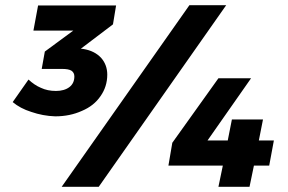

<svg xmlns="http://www.w3.org/2000/svg" viewBox="-20 -721 1111 741"><path d="M416 -627 428 -700H127L109 -603H263L153 -522L141 -455H219C236 -455 248 -453 256 -448C263 -443 267 -436 267 -426C267 -409 261 -395 248 -385C235 -375 217 -370 196 -370C174 -370 155 -374 138 -382C121 -389 105 -400 90 -414L29 -327C48 -311 72 -298 101 -289C130 -279 161 -273 193 -272C231 -272 265 -279 296 -293C327 -306 351 -325 368 -350C385 -374 394 -402 394 -433C394 -458 386 -480 370 -498C353 -516 331 -527 302 -532L292 -533ZM361 0 853 -701H711L218 0ZM1037 -179H979L995 -260H875L859 -179H781L949 -419H823L645 -170L630 -82H840L823 0H943L960 -82H1019Z"/></svg>

Font: Argentum Sans ExtraBold
Style: Italic
Weight: 800
Italic angle: -11.3°
Designer: Julieta Ulanovsky
Foundry: Julieta Ulanovsky
Version: Version 5.001;February 15, 2019;FontCreator 11.5.0.2425 64-b